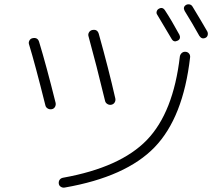

<svg xmlns="http://www.w3.org/2000/svg" viewBox="-20 -843 1040 895"><path d="M282.2 31.2Q272.5 33.2 263.7 27.8Q254.9 22.5 253.9 12.2Q252.9 2 258.3 -5.4Q263.7 -12.7 274.4 -14.6Q541 -62.5 664.6 -190.4Q788.1 -318.4 818.4 -580.1Q820.3 -589.8 827.6 -596.2Q835 -602.5 845.2 -601.6Q855.5 -600.6 861.3 -593.3Q867.2 -585.9 866.2 -576.2Q834 -294.9 700.7 -156.7Q567.4 -18.6 282.2 31.2ZM719.7 -801.8Q737.3 -812.5 749 -794.9Q779.3 -749 816.4 -680.7Q820.3 -672.9 818.4 -665Q816.4 -657.2 807.6 -653.3Q790 -644.5 780.3 -661.1Q752.9 -708 712.9 -774.4Q708 -781.2 710.4 -789.6Q712.9 -797.9 719.7 -801.8ZM847.7 -820.3Q855.5 -824.2 864.3 -822.3Q873 -820.3 877.9 -811.5Q918.9 -744.1 946.3 -696.3Q950.2 -688.5 948.2 -679.7Q946.3 -670.9 938.5 -667Q920.9 -658.2 909.2 -675.8Q876 -735.4 840.8 -792Q831.1 -810.5 847.7 -820.3ZM191.4 -352.5Q142.6 -547.9 115.2 -636.7Q112.3 -645.5 117.2 -654.3Q122.1 -663.1 131.8 -665Q155.3 -669.9 162.1 -648.4Q196.3 -536.1 239.3 -363.3Q241.2 -353.5 236.3 -344.7Q231.4 -335.9 221.2 -334Q210.9 -332 202.1 -337.4Q193.4 -342.8 191.4 -352.5ZM410.2 -703.1Q433.6 -708 440.4 -685.5Q486.3 -521.5 517.6 -383.8Q519.5 -374 514.6 -365.7Q509.8 -357.4 500 -355Q490.2 -352.5 481 -357.9Q471.7 -363.3 469.7 -373Q428.7 -543 392.6 -673.8Q389.6 -683.6 395 -692.4Q400.4 -701.2 410.2 -703.1Z"/></svg>

Font: Rounded Mgen+ 1mn light
Style: Regular
Weight: 200
Designer: [Source Han Sans]
Ryoko NISHIZUKA  (kana & ideographs); Paul D. Hunt (Latin, Greek & Cyrillic); Wenlong ZHANG  (bopomofo
Version: Version 1.059.20150602